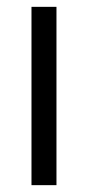

<svg xmlns="http://www.w3.org/2000/svg" viewBox="-20 -541 257 561"><path d="M72 0V-521H145V0Z"/></svg>

Font: Bricolage Grotesque SemiCondensed Light
Style: Regular
Weight: 300
Width: 4
Designer: Mathieu Triay
Foundry: Atelier Triay
Version: Version 1.000;gftools[0.9.30]